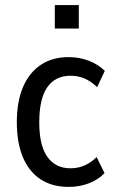

<svg xmlns="http://www.w3.org/2000/svg" viewBox="-20 -724 451 753"><path d="M249 9Q185 9 139.5 -20.5Q94 -50 70 -107Q46 -164 46 -245Q46 -326 70.5 -383Q95 -440 140.5 -470Q186 -500 249 -500Q292 -500 329 -485.5Q366 -471 391 -446L361 -382Q340 -403 314 -415Q288 -427 257 -427Q197 -427 165.5 -382Q134 -337 134 -244Q134 -153 166 -108.5Q198 -64 256 -64Q288 -64 313.5 -76Q339 -88 359 -108L390 -45Q365 -19 328.5 -5Q292 9 249 9ZM195 -612V-704H289V-612Z"/></svg>

Font: Nunito Sans 10pt Condensed Medium
Style: Regular
Weight: 500
Width: 3
Designer: Vernon Adams
Foundry: Vernon Adams
Version: Version 3.101;gftools[0.9.27]